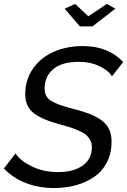

<svg xmlns="http://www.w3.org/2000/svg" viewBox="-32 -949 646 976"><path d="M296.9 -904.8 350.1 -929.2 417 -866.2 511.2 -929.2 554.2 -904.8 438 -814.9H374ZM-12.2 -92.8 46.9 -168.9Q70.8 -131.8 129.9 -103Q189 -74.2 261.2 -74.2Q342.3 -74.2 388.7 -107.7Q435.1 -141.1 435.1 -201.2Q435.1 -220.2 427.2 -235.6Q419.4 -251 406.7 -262.2Q394 -273.4 371.3 -283.7Q348.6 -293.9 325.9 -301.3Q303.2 -308.6 268.1 -317.9Q179.7 -341.8 137.9 -375.2Q96.2 -408.7 96.2 -469.2Q96.2 -543.9 136 -600.6Q175.8 -657.2 241.9 -686Q308.1 -714.8 389.2 -714.8Q518.1 -714.8 594.2 -633.8L537.1 -561Q519.5 -590.8 473.4 -612.8Q427.2 -634.8 370.1 -634.8Q282.7 -634.8 238.8 -597.7Q194.8 -560.5 194.8 -498Q194.8 -456.5 229 -435.5Q263.2 -414.6 346.2 -394Q392.6 -382.3 424.8 -369.6Q457 -356.9 483.4 -337.9Q509.8 -318.8 522.5 -292Q535.2 -265.1 535.2 -229Q535.2 -170.9 512 -125Q488.8 -79.1 448.2 -50.8Q407.7 -22.5 355.2 -7.8Q302.7 6.8 242.2 6.8Q164.6 6.8 99.4 -18.6Q34.2 -43.9 -12.2 -92.8Z"/></svg>

Font: Rawline Medium
Style: Italic
Weight: 500
Italic angle: -12°
Designer: Matt McInerney, Pablo Impallari, Rodrigo Fuenzalida
Foundry: Matt McInerney, Pablo Impallari, Rodrigo Fuenzalida
Version: Version 4.020;PS 004.020;hotconv 1.0.88;makeotf.lib2.5.64775